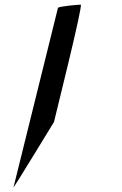

<svg xmlns="http://www.w3.org/2000/svg" viewBox="-20 -759 526 825"><path d="M38 46C36 54 212 -235 212 -235C213 -242 338 -739 327 -739C317 -739 232 -732 229 -725Z"/></svg>

Font: Ampere
Style: RevIta
Weight: 400
Version: Version 1